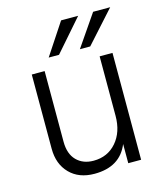

<svg xmlns="http://www.w3.org/2000/svg" viewBox="-109 -793 746 880"><g transform="rotate(-15 264.5 -352.5)"><path d="M214 -562H165L264 -712H345ZM362 -562H313L416 -712H497ZM453 0H392V-91Q352 7 231 7Q157 7 113.5 -37.5Q70 -82 70 -155V-507H131V-172Q131 -114 161.5 -83Q192 -52 242 -52Q309 -52 350.5 -100Q392 -148 392 -225V-507H453Z"/></g></svg>

Font: Hind Mysuru Light
Style: Regular
Weight: 300
Designer: Manushi Parikh, Hitesh Malaviya
Foundry: Indian Type Foundry
Version: Version 0.703;PS 1.0;hotconv 1.0.86;makeotf.lib2.5.63406